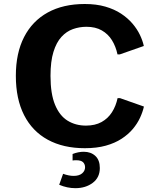

<svg xmlns="http://www.w3.org/2000/svg" viewBox="-20 -742 801 974"><path d="M410.4 9.8Q301.1 9.8 222.5 -33.1Q143.9 -75.9 102.2 -158Q60.4 -240 60.4 -357.4Q60.4 -472.8 102.2 -554.1Q143.9 -635.4 222.2 -678.6Q300.5 -721.7 409.9 -721.7Q468.4 -721.7 514.2 -708.5Q560 -695.3 594.1 -672.8Q628.2 -650.3 651.9 -622.5Q675.6 -594.7 689.7 -565.2Q703.8 -535.7 709.6 -508.7L588.2 -466.2H576Q567.5 -506.3 547.9 -538Q528.3 -569.6 496.3 -587.8Q464.4 -606.1 418.6 -606.1Q382.8 -606.1 350 -594.4Q317.2 -582.8 291.7 -554.9Q266.1 -527.1 251.2 -478.9Q236.2 -430.8 236.2 -357.4Q236.2 -265.7 259.3 -210.3Q282.3 -154.8 322.9 -129.8Q363.6 -104.8 415.9 -104.8Q462.3 -104.8 495.1 -122.9Q527.8 -141 547.9 -172.5Q568 -204 576.5 -244.2H588.7L710.1 -201.5Q704 -174 690.4 -144.6Q676.8 -115.1 653.7 -87.6Q630.7 -60.2 596.8 -38.1Q563 -16 516.8 -3.1Q470.7 9.8 410.4 9.8ZM362.4 212.6Q321 212.6 280.3 195.3L300.1 139.7Q314.9 145.1 328.5 147.7Q342 150.3 353.3 150.3Q381.6 150.3 396.6 137.5Q411.6 124.6 411.6 106.3Q411.3 90.5 401.2 80.7Q391 70.9 366.5 70.9Q362.4 70.9 357.9 71.1Q353.4 71.3 348.2 72.2V39.2Q377.5 27.9 404.8 27.9Q440.9 27.9 463.7 49Q486.4 70.1 486.4 110.4Q486.4 158.6 450.4 185.6Q414.4 212.6 362.4 212.6Z"/></svg>

Font: Comme
Style: Regular
Weight: 400
Designer: Vernon Adams
Foundry: Vernon Adams
Version: Version 1.000;gftools[0.9.27]